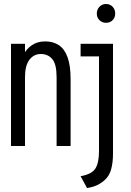

<svg xmlns="http://www.w3.org/2000/svg" viewBox="-20 -730 656 960"><path d="M415 210 383 151Q439.5 141 457.2 112.2Q475 83.5 475 25V-448H383V-511H545V39Q545 81.5 536.2 114.8Q527.5 148 505 169Q487.5 185 466 195.5Q444.5 206 415 210ZM510 -616Q490.5 -616 477.2 -629.2Q464 -642.5 464 -662Q464 -682.5 477.2 -696.2Q490.5 -710 510 -710Q530.5 -710 543.2 -696.2Q556 -682.5 556 -662Q556 -642.5 543.2 -629.2Q530.5 -616 510 -616ZM35 0V-511H105V-454L98 -456Q109.5 -482.5 137.5 -502.8Q165.5 -523 206 -523Q246 -523 274.5 -504Q303 -485 318 -443.2Q333 -401.5 333 -334V0H263V-344Q263 -409.5 241.2 -434.8Q219.5 -460 184 -460Q149 -460 127 -431Q105 -402 105 -344V0Z"/></svg>

Font: Overpass Mono Light
Style: Regular
Weight: 300
Monospace: yes
Designer: Delve Withrington, Dave Bailey
Foundry: Delve Fonts LLC
Version: Version 4.000